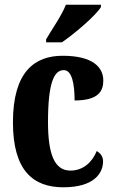

<svg xmlns="http://www.w3.org/2000/svg" viewBox="-20 -786 488 816"><path d="M176 -619V-606H243C300 -645 388 -721 409 -756V-766H260C243 -721 201 -662 176 -619ZM249 10C382 10 418 -52 418 -100C418 -121 407 -135 391 -144C372 -97 334 -61 279 -61C211 -61 184 -132 184 -267C184 -438 211 -488 251 -488C286 -488 297 -429 297 -359C401 -359 419 -401 419 -444C419 -501 373 -549 246 -549C128 -549 35 -482 35 -266C35 -61 121 10 249 10Z"/></svg>

Font: Noto Serif Tamil ExtraCondensed ExtraBold
Style: Regular
Weight: 800
Width: 2
Designer: Indian Type Foundry, Tom Grace, and the Monotype Design Team
Foundry: Monotype Imaging Inc.
Version: Version 2.004